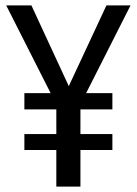

<svg xmlns="http://www.w3.org/2000/svg" viewBox="-20 -689 505 709"><path d="M462 -669 298 -345H395V-285H277V-194H395V-135H277V0H188V-135H70V-194H188V-285H70V-345H167L3 -669H96L234 -371L373 -669Z"/></svg>

Font: Fira Sans Condensed
Style: Regular
Weight: 400
Width: 3
Designer: Carrois Corporate & Edenspiekermann AG
Foundry: Carrois Corporate GbR & Edenspiekermann AG
Version: Version 4.202;PS 004.202;hotconv 1.0.88;makeotf.lib2.5.64775